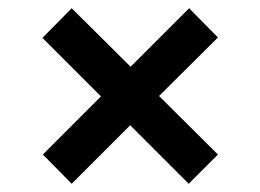

<svg xmlns="http://www.w3.org/2000/svg" viewBox="-20 -491 632 466"><path d="M154 -45 84 -116 225 -257 83 -399 154 -471 297 -329 439 -471 509 -400 366 -258 509 -116 438 -45 296 -187Z"/></svg>

Font: Archivo SemiCondensed
Style: Bold
Weight: 680
Width: 4
Designer: Hector Gatti
Foundry: Omnibus-Type
Version: Version 2.001; ttfautohint (v1.8.3)